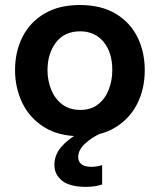

<svg xmlns="http://www.w3.org/2000/svg" viewBox="-20 -531 638 766"><path d="M301 12.5Q213 12.5 155 -24.5Q97 -61.5 68.5 -121.5Q40 -181.5 40 -251Q40 -325.5 70 -384.2Q100 -443 157.8 -477Q215.5 -511 298.5 -511Q383.5 -511 441.2 -476.5Q499 -442 528.2 -383.2Q557.5 -324.5 557.5 -251Q557.5 -176 527.2 -116.5Q497 -57 439.5 -22.2Q382 12.5 301 12.5ZM300.5 -92.5Q343.5 -92.5 371.8 -115Q400 -137.5 414 -173.8Q428 -210 428 -251Q428 -322.5 393 -364.2Q358 -406 300 -406Q236.5 -406 203 -361.2Q169.5 -316.5 169.5 -251Q169.5 -210 184 -173.8Q198.5 -137.5 227.8 -115Q257 -92.5 300.5 -92.5ZM323.5 214.5Q258 214.5 227.5 189.8Q197 165 197 127Q197 88.5 222.8 57.2Q248.5 26 291.5 2V-23.5L358 -30L383.5 0Q344 18.5 318 43.2Q292 68 292 95.5Q292 115 305.8 124.8Q319.5 134.5 343 134.5Q358.5 134.5 369.8 132.2Q381 130 387.5 127.5V205Q376.5 209 359.2 211.8Q342 214.5 323.5 214.5Z"/></svg>

Font: Commissioner SemiBold
Style: Regular
Weight: 600
Designer: Kostas Bartsokas
Foundry: Kostas Bartsokas
Version: Version 1.000; ttfautohint (v1.8.3)